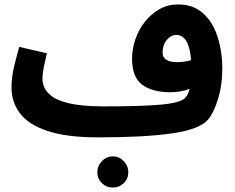

<svg xmlns="http://www.w3.org/2000/svg" viewBox="-20 -600 1064 868"><path d="M424 21 450 -119Q620 -119 707.5 -127Q795 -135 817 -157Q830 -170 837 -198Q797 -183 749 -183Q670 -183 623.5 -216.5Q577 -250 577 -335Q577 -379 592 -422.5Q607 -466 635 -501.5Q663 -537 701 -558.5Q739 -580 785 -580Q853 -580 897.5 -540.5Q942 -501 963.5 -434Q985 -367 985 -287Q985 -216 966 -153.5Q947 -91 921 -60Q883 -15 758 3Q633 21 424 21ZM715 -362Q715 -319 782 -319Q813 -319 844 -328Q835 -442 777 -442Q753 -442 734 -419.5Q715 -397 715 -362ZM424 21Q281 21 194.5 -8Q108 -37 70 -88Q32 -139 32 -204Q32 -251 44 -300.5Q56 -350 67 -388L192 -359Q185 -331 178.5 -299.5Q172 -268 172 -244Q172 -207 198.5 -178.5Q225 -150 286 -134.5Q347 -119 450 -119L470 -11ZM490 248Q461 248 440.5 228Q420 208 420 179Q420 150 440.5 128.5Q461 107 490 107Q519 107 539.5 128.5Q560 150 560 179Q560 208 539.5 228Q519 248 490 248Z"/></svg>

Font: Noto IKEA Arabic
Style: Bold
Weight: 700
Designer: Monotype Design Team
Foundry: Monotype Imaging Inc.
Version: Version 1.200